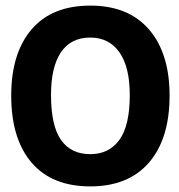

<svg xmlns="http://www.w3.org/2000/svg" viewBox="-20 -653 640 685"><path d="M302 12Q165 12 92.5 -73Q20 -158 20 -312Q20 -463 92.5 -548Q165 -633 302 -633Q438 -633 511.5 -548Q585 -463 585 -312Q585 -158 511.5 -73Q438 12 302 12ZM302 -103Q369 -103 406 -154Q443 -205 443 -314Q443 -414 406 -466.5Q369 -519 302 -519Q233 -519 197.5 -466.5Q162 -414 162 -314Q162 -205 197.5 -154Q233 -103 302 -103Z"/></svg>

Font: Inconsolata Expanded Black
Style: Regular
Weight: 900
Width: 7
Monospace: yes
Designer: Raph Levien, Cyreal, Brenton Simpson
Foundry: Raph Levien, Cyreal, Google
Version: Version 3.001; ttfautohint (v1.8.2.53-6de2)